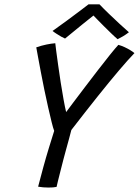

<svg xmlns="http://www.w3.org/2000/svg" viewBox="-20 -859 639 884"><path d="M229.5 -256.5Q225 -267.5 217.8 -296.5Q210.5 -325.5 201.8 -364.2Q193 -403 184.2 -445.5Q175.5 -488 168 -527.5Q160.5 -567 155 -597.2Q149.5 -627.5 147 -641Q172 -649.5 194 -654Q216 -658.5 234.5 -660Q235 -652 238.8 -624.5Q242.5 -597 247.8 -558.8Q253 -520.5 259.5 -479.2Q266 -438 272.5 -401.8Q279 -365.5 284.5 -343Q295 -357 318 -387.8Q341 -418.5 370.5 -457.2Q400 -496 430.2 -535.2Q460.5 -574.5 485.8 -606Q511 -637.5 525 -652.5Q539.5 -648.5 553.5 -642Q567.5 -635.5 579.5 -628.2Q591.5 -621 599 -614.5Q570 -584.5 528 -535Q486 -485.5 431 -416.8Q376 -348 308.5 -260.5Q305 -246 298 -220.5Q291 -195 283.8 -168.8Q276.5 -142.5 272 -125Q266.5 -103 259.5 -76Q252.5 -49 247.2 -27.2Q242 -5.5 240.5 1.5Q234.5 3 224.2 3.8Q214 4.5 203 4.5Q191 4.5 178.8 3.5Q166.5 2.5 155.5 0.5Q166.5 -42 179 -87.8Q191.5 -133.5 204.8 -177Q218 -220.5 229.5 -256.5ZM438 -839Q457 -819 481.8 -795.2Q506.5 -771.5 530.8 -749Q555 -726.5 573.5 -710.5Q560 -700 546.5 -692Q533 -684 521.5 -678.5Q509.5 -688.5 493 -704.5Q476.5 -720.5 458.8 -738Q441 -755.5 427 -770.2Q413 -785 406 -792H416Q411.5 -788.5 395.8 -776Q380 -763.5 359 -746.5Q338 -729.5 316.8 -712Q295.5 -694.5 279.5 -681.5Q273 -684 262 -690.2Q251 -696.5 239.8 -703.8Q228.5 -711 222 -716.5Q251.5 -737 286.2 -762.8Q321 -788.5 349.5 -810Q378 -831.5 387.5 -839Q393 -839 402.5 -839Q412 -839 421.8 -839Q431.5 -839 438 -839Z"/></svg>

Font: Grandstander Thin Light
Style: Italic
Weight: 300
Italic angle: -15°
Version: Version 1.200